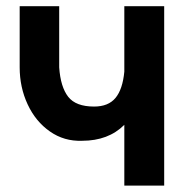

<svg xmlns="http://www.w3.org/2000/svg" viewBox="-20 -582 608 602"><path d="M494.8 -562.5V0H369.8V-190.6Q319.8 -140.6 237.5 -140.6Q181.2 -138.5 136.5 -169.8Q91.7 -201 66.7 -254.7Q41.7 -308.3 41.7 -370.8V-562.5H165.6V-370.8Q169.8 -309.4 193.8 -278.6Q217.7 -247.9 275 -247.9Q319.8 -247.9 342.2 -275Q364.6 -302.1 369.8 -357.3V-562.5Z"/></svg>

Font: Vladivostok Bold
Style: Regular
Weight: 700
Width: 4
Designer: Michael Sharanda
Foundry: Michael Sharanda
Version: Version 1.005